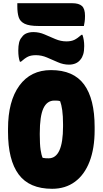

<svg xmlns="http://www.w3.org/2000/svg" viewBox="-20 -1157 640 1197"><path d="M298 -720Q438 -720 504 -630.5Q570 -541 570 -365V-346Q570 -232 538.5 -150Q507 -68 447.5 -24Q388 20 305 20Q163 20 96.5 -69.5Q30 -159 30 -335V-354Q30 -526 100.5 -623Q171 -720 298 -720ZM228 -317Q228 -257 233 -223.5Q238 -190 246 -173Q256 -171 264.5 -170.5Q273 -170 283 -170Q373 -170 373 -369V-382Q373 -435 368 -470Q363 -505 355 -526Q347 -529 338.5 -529.5Q330 -530 319 -530Q273 -530 250.5 -481.5Q228 -433 228 -326ZM394 -899Q424 -899 443.5 -908.5Q463 -918 488 -940H494Q505 -909 505 -870Q505 -839 499 -819Q493 -799 482 -786Q470 -770 451.5 -762Q433 -754 410 -754Q375 -754 341 -769Q307 -784 273 -798.5Q239 -813 204 -813Q174 -813 155 -804Q136 -795 110 -772H104Q94 -799 94 -842Q94 -871 99 -891.5Q104 -912 116 -925Q127 -942 146 -949.5Q165 -957 188 -957Q224 -957 257.5 -942.5Q291 -928 325 -913.5Q359 -899 394 -899ZM88 -1137H430Q472 -1137 491 -1119.5Q510 -1102 510 -1058Q510 -1035 507.5 -1020.5Q505 -1006 503 -995H221Q162 -995 133.5 -1009Q105 -1023 96.5 -1050Q88 -1077 88 -1116Z"/></svg>

Font: Recursive Mn Csl St Blk
Style: Regular
Weight: 900
Monospace: yes
Version: Version 1.079;hotconv 1.0.112;makeotfexe 2.5.65598; ttfautoh